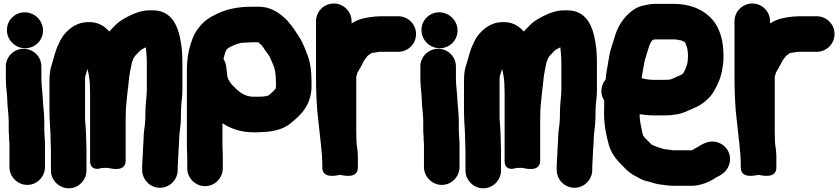

<svg xmlns="http://www.w3.org/2000/svg" viewBox="-20 -810 4678 1069"><path d="M12.5 -440V-370C12.5 -323.1 20.5 -286.6 20.5 -249.2C22.5 -202.1 28.5 -171.2 28.5 -132V-84C28.5 -73.3 29 -64.2 30.5 -53.3V-42C30.5 -32.2 31 -24.1 32.5 -13.3V120C32.5 174.2 77.7 219.5 132 219.5C186.9 219.5 230.5 173.4 230.5 120V-2.7C231.5 -19.5 228.5 -36.5 228.5 -42C228.5 -58.4 226.5 -74.3 226.5 -84V-132C226.5 -180.2 220.4 -215.3 218.5 -256.6C216.8 -297.3 210.5 -335.9 210.5 -370V-440C210.5 -494.5 165.6 -538.5 111.5 -538.5C57.5 -538.5 12.5 -494.5 12.5 -440ZM18.5 -643C18.5 -586.8 64.6 -541.5 120.5 -541.5C174.7 -541.5 219.5 -584.8 219.5 -640C219.5 -696.4 172.4 -741.5 117.5 -741.5C63.3 -741.5 18.5 -698.2 18.5 -643Z M481.5 -298V85C481.5 150.6 547.1 125.2 547.1 125.2C554.9 125.2 571.1 124.2 578.8 124.5C584.7 124.7 679.5 154.5 679.5 85V-131C679.5 -151.9 679.8 -172.6 680.5 -192.8C681.7 -229.5 687.2 -261.1 690.3 -300.8C696.2 -340.3 698.1 -384.7 704.5 -412.5C710 -435.6 710.7 -448.7 715.5 -464.9L723.1 -485.1C725.7 -488.7 728.7 -493.3 732.7 -499.4C737.2 -504.9 747.6 -513.7 758.6 -526.5C763.9 -531.6 768.9 -535 779.1 -540.1C783 -541.9 787.1 -544.1 791.8 -546.6C792.9 -538.3 793.9 -528.7 794.6 -519.3L796.6 -491.1C797.2 -483.6 797.5 -477.1 797.5 -470V-309C797.5 -275.7 789.5 -229.7 789.5 -184V-161C789.5 -154.7 789.2 -148.3 788.6 -141L786.7 -116.5C783 -93.6 779.5 -63.2 779.5 -36C779.5 -20.8 775.5 15.1 775.5 40V46.1C774.4 53.8 773.5 65.8 773.5 76C773.5 81.4 772.5 86.5 772.5 92C772.5 101.3 771.5 106 771.5 113V136C771.5 189.9 815.6 235.5 870.5 235.5C925.4 235.5 969.5 189.9 969.5 136V117C969.5 108.1 971.5 93.3 971.5 76C971.5 67.2 973.5 57.3 973.5 40C973.5 20.5 977.5 -7.2 977.5 -34C977.5 -69.5 987.5 -109 987.5 -158V-184C987.5 -190.8 988.5 -199.6 988.5 -208C988.5 -238.2 995.5 -265 995.5 -307V-470C995.5 -482.2 995.2 -493.9 994.4 -506.4L992.4 -535.6C992.4 -536.1 992.3 -537 992.2 -537.7C982.3 -616.6 962.2 -752.5 831 -752.5H814C774.3 -752.5 739.7 -740.4 713.3 -728.1C676.5 -711.3 639.8 -691.4 609.4 -656.5L597.5 -644.5C594.1 -641.1 591.6 -638.4 588.1 -634.4C562.5 -664.5 528.9 -683.6 489.8 -686.4C446.8 -689.7 413.3 -679.4 385.4 -661.3C354.5 -640.8 324.6 -609.4 308.8 -569.7C287.5 -529.6 280.2 -486.5 268.7 -451.6C259.5 -427 255.5 -395.6 255.5 -367V-182C255.5 -134.8 261.5 -82.1 261.5 -40C261.5 -17.9 263.5 12.4 263.5 30V139C263.5 193.2 308.7 238.5 363 238.5C417.9 238.5 461.5 192.4 461.5 139V30C461.5 6.8 459.5 -21.8 459.5 -43C459.5 -81 455.5 -115.3 453.5 -148.1V-367C453.5 -388.4 456.7 -390.5 462.4 -409.9L467.4 -426.5C473.3 -403.4 477.4 -380.8 479.5 -352.6C479.6 -347.1 479.9 -341.6 480.5 -335.8V-327C480.5 -317.6 481.5 -308.2 481.5 -298Z M1022.5 60V127C1022.5 181.2 1067.7 226.5 1122 226.5C1176.9 226.5 1220.5 180.4 1220.5 127V60C1220.5 41.2 1218.5 20.4 1218.5 5V-123.9C1261.6 -95.9 1317.5 -73.8 1385 -73.5C1409 -72.3 1436.6 -74.3 1456.4 -75.6C1509.3 -78.9 1559.5 -92.8 1594.4 -120.7C1647.2 -163 1714.5 -219.4 1714.5 -331V-352C1714.5 -411.4 1708.4 -468.8 1685.9 -518.9C1680.2 -535.6 1671.8 -556.3 1663.2 -573.4L1650.9 -596C1643.2 -610.1 1631.4 -625.4 1622.8 -638.9C1610 -659.7 1594.2 -679.4 1578.1 -696.9C1543.8 -731.2 1495.8 -772.5 1419 -772.5H1381C1300.3 -772.5 1234.7 -758.1 1177.5 -727.7C1112.1 -697.9 1065.4 -643.9 1044.1 -572.7L1039.2 -556.2C1026.2 -516.7 1020.5 -466.6 1020.5 -418V4C1020.5 25.5 1022.5 45.8 1022.5 60ZM1516.5 -352V-331C1516.5 -326.4 1515.5 -324.6 1515.5 -320C1515.5 -319.4 1515.5 -319.3 1515.5 -318.4L1506 -306.6C1504.9 -305.3 1487.3 -288.6 1484.2 -286L1474.9 -278.5C1461.1 -272.7 1435.7 -271.5 1416 -271.5H1391C1362.2 -271.5 1335.3 -282.8 1317.7 -295.8C1299.9 -309.8 1289 -319.5 1273.7 -336.2C1261.9 -349.2 1253.6 -360.7 1246.3 -380.9C1245.4 -393.2 1244.2 -401.9 1243.2 -410L1239.3 -439.2C1237.7 -453.3 1233.3 -467.8 1224.4 -481.8C1225.4 -486.9 1227 -493.6 1229 -500.6L1234 -517.6C1237 -527.9 1237.1 -527.5 1244.2 -537.1C1248.3 -540.7 1256.1 -546 1262.3 -549.2C1289.2 -561.7 1312.1 -572.5 1340 -572.5C1352.4 -572.5 1368.9 -574.5 1381 -574.5H1418.4C1426.2 -567 1437.7 -558.4 1442.2 -551.1C1450.2 -538.3 1458.7 -526.3 1472.5 -508.1L1480 -496.8C1486.7 -482.5 1488.8 -478.3 1492.4 -469.6L1502.6 -445.2C1510.4 -427.4 1515.5 -398.8 1515.5 -371C1515.5 -364.7 1516.5 -357.5 1516.5 -352Z M1739.5 -692V-372C1739.5 -310 1742.2 -248.2 1746.7 -190.3C1754.3 -126.9 1759.3 -68.6 1766.8 -6.5C1771.3 31.7 1774.5 74.2 1774.5 109V123C1774.5 191.6 1867.7 163.5 1873 163.5C1878.9 163.5 1972.5 191.6 1972.5 123V59C1972.5 21.6 1964.5 -1.8 1964.5 -27.7C1963.8 -46.2 1963.5 -62 1963.5 -80V-382.6C1964.1 -385.4 1967.8 -396.2 1970.4 -405.8C1984.6 -429.5 1991.7 -442.6 2005.1 -469.4C2010.5 -478.9 2015.7 -484 2027.6 -499.9C2037.3 -506.8 2046.6 -513.9 2047.8 -514.5C2048.1 -514.6 2079.3 -519.4 2092.1 -521.5H2197C2251.6 -521.5 2296.5 -565.5 2296.5 -620.5C2296.5 -675.5 2251.6 -719.5 2197 -719.5H2102C2094 -719.5 2087.5 -719.2 2079.1 -718.5C2071.6 -718.4 2062.2 -717.6 2053.4 -716.1L2038.3 -714.2C2031.7 -713.4 2027.7 -712 2020.1 -711.2C1986 -705.9 1960.2 -693.9 1937.5 -679.7V-692C1937.5 -746.5 1892.6 -790.5 1838.5 -790.5C1784.5 -790.5 1739.5 -746.5 1739.5 -692Z M2320.5 -440V-370C2320.5 -323.1 2328.5 -286.6 2328.5 -249.2C2330.5 -202.1 2336.5 -171.2 2336.5 -132V-84C2336.5 -73.3 2337 -64.2 2338.5 -53.3V-42C2338.5 -32.2 2339 -24.1 2340.5 -13.3V120C2340.5 174.2 2385.7 219.5 2440 219.5C2494.9 219.5 2538.5 173.4 2538.5 120V-2.7C2539.5 -19.5 2536.5 -36.5 2536.5 -42C2536.5 -58.4 2534.5 -74.3 2534.5 -84V-132C2534.5 -180.2 2528.4 -215.3 2526.5 -256.6C2524.8 -297.3 2518.5 -335.9 2518.5 -370V-440C2518.5 -494.5 2473.6 -538.5 2419.5 -538.5C2365.5 -538.5 2320.5 -494.5 2320.5 -440ZM2326.5 -643C2326.5 -586.8 2372.6 -541.5 2428.5 -541.5C2482.7 -541.5 2527.5 -584.8 2527.5 -640C2527.5 -696.4 2480.4 -741.5 2425.5 -741.5C2371.3 -741.5 2326.5 -698.2 2326.5 -643Z M2789.5 -298V85C2789.5 150.6 2855.1 125.2 2855.1 125.2C2862.9 125.2 2879.1 124.2 2886.8 124.5C2892.7 124.7 2987.5 154.5 2987.5 85V-131C2987.5 -151.9 2987.8 -172.6 2988.5 -192.8C2989.7 -229.5 2995.2 -261.1 2998.3 -300.8C3004.2 -340.3 3006.1 -384.7 3012.5 -412.5C3018 -435.6 3018.7 -448.7 3023.5 -464.9L3031.1 -485.1C3033.7 -488.7 3036.7 -493.3 3040.7 -499.4C3045.2 -504.9 3055.6 -513.7 3066.6 -526.5C3071.9 -531.6 3076.9 -535 3087.1 -540.1C3091 -541.9 3095.1 -544.1 3099.8 -546.6C3100.9 -538.3 3101.9 -528.7 3102.6 -519.3L3104.6 -491.1C3105.2 -483.6 3105.5 -477.1 3105.5 -470V-309C3105.5 -275.7 3097.5 -229.7 3097.5 -184V-161C3097.5 -154.7 3097.2 -148.3 3096.6 -141L3094.7 -116.5C3091 -93.6 3087.5 -63.2 3087.5 -36C3087.5 -20.8 3083.5 15.1 3083.5 40V46.1C3082.4 53.8 3081.5 65.8 3081.5 76C3081.5 81.4 3080.5 86.5 3080.5 92C3080.5 101.3 3079.5 106 3079.5 113V136C3079.5 189.9 3123.6 235.5 3178.5 235.5C3233.4 235.5 3277.5 189.9 3277.5 136V117C3277.5 108.1 3279.5 93.3 3279.5 76C3279.5 67.2 3281.5 57.3 3281.5 40C3281.5 20.5 3285.5 -7.2 3285.5 -34C3285.5 -69.5 3295.5 -109 3295.5 -158V-184C3295.5 -190.8 3296.5 -199.6 3296.5 -208C3296.5 -238.2 3303.5 -265 3303.5 -307V-470C3303.5 -482.2 3303.2 -493.9 3302.4 -506.4L3300.4 -535.6C3300.4 -536.1 3300.3 -537 3300.2 -537.7C3290.3 -616.6 3270.2 -752.5 3139 -752.5H3122C3082.3 -752.5 3047.7 -740.4 3021.3 -728.1C2984.5 -711.3 2947.8 -691.4 2917.4 -656.5L2905.5 -644.5C2902.1 -641.1 2899.6 -638.4 2896.1 -634.4C2870.5 -664.5 2836.9 -683.6 2797.8 -686.4C2754.8 -689.7 2721.3 -679.4 2693.4 -661.3C2662.5 -640.8 2632.6 -609.4 2616.8 -569.7C2595.5 -529.6 2588.2 -486.5 2576.7 -451.6C2567.5 -427 2563.5 -395.6 2563.5 -367V-182C2563.5 -134.8 2569.5 -82.1 2569.5 -40C2569.5 -17.9 2571.5 12.4 2571.5 30V139C2571.5 193.2 2616.7 238.5 2671 238.5C2725.9 238.5 2769.5 192.4 2769.5 139V30C2769.5 6.8 2767.5 -21.8 2767.5 -43C2767.5 -81 2763.5 -115.3 2761.5 -148.1V-367C2761.5 -388.4 2764.7 -390.5 2770.4 -409.9L2775.4 -426.5C2781.3 -403.4 2785.4 -380.8 2787.5 -352.6C2787.6 -347.1 2787.9 -341.6 2788.5 -335.8V-327C2788.5 -317.6 2789.5 -308.2 2789.5 -298Z M3679.2 20.6C3653.9 14 3630 5.5 3608.1 -4.9L3571.5 -41.5C3567.8 -45.3 3566.7 -47.1 3560.6 -55.8C3558.7 -60.6 3556.1 -72 3552.7 -89.5C3545.9 -120.8 3541.6 -142.9 3541.1 -174.3C3564.9 -170.3 3593.5 -167.5 3621 -167.5H3687C3707.3 -167.5 3725.6 -169.4 3743.4 -172.9C3782.3 -177.2 3811.9 -195.1 3831.5 -203C3865.5 -215.9 3895 -233.2 3921.1 -259C3951.3 -287.6 3967.4 -323.5 3981.2 -354.6C3997.2 -389.8 4001.8 -425.4 4007.1 -462.7C4007.2 -463.4 4007.4 -464.7 4007.4 -465.7C4013.7 -566.7 3992.5 -661.2 3929.4 -718.6C3882 -762.7 3814.4 -788.5 3731 -788.5H3624C3608.9 -788.5 3593.9 -786.5 3578.6 -782.6L3559.2 -778.7C3537.5 -773.7 3519.4 -764.7 3500.7 -751.2C3462.1 -722.2 3432.4 -682.8 3413.2 -636.1C3402.2 -608.4 3395 -576.9 3386.6 -554.5C3376.4 -523.8 3371.4 -495.7 3365.9 -462.5C3362.1 -433.2 3354.3 -406.4 3352 -367.5C3337.2 -350.4 3328.5 -327.4 3328.5 -304C3328.5 -284.7 3332.7 -268.1 3344.5 -249.4C3343.9 -233.5 3343.5 -215.2 3343.5 -199.8C3340.6 -125.7 3354.2 -59.5 3369.9 -2.7C3385.4 50.3 3418.1 85.1 3447.5 114.5L3464.5 131.5C3472.9 139.9 3479.1 145.5 3489.5 153C3505.6 165.8 3526.4 174.3 3535.1 179.8C3554.7 192 3576.9 198 3600.3 203.5C3615.2 207.3 3634.6 216.1 3665.7 218.4C3681.5 220.2 3702.5 224.5 3728 224.5H3831C3854.1 224.5 3870.7 220.2 3882.1 217.4C3913.7 209.5 3946.2 193.1 3968 177.4C3991.3 167.1 4027.6 147.5 4040.4 104.8C4057.9 46.6 4021 -4.1 3973.7 -18.1C3928.3 -31.5 3892.3 -9.1 3858.2 12.2C3843.9 20.9 3832.1 26.5 3831 26.5H3725C3717.9 26.5 3703.2 21.8 3679.2 20.6ZM3624.3 -590.5H3740.7C3757.2 -587.7 3756.2 -588.3 3775.6 -584.3L3790.1 -577C3790.9 -576.5 3792.6 -575.4 3794.7 -573.9C3796.9 -568.7 3799.1 -561 3803.4 -550.6C3807.1 -541 3810.5 -519.2 3810.5 -498C3810.5 -487.2 3809.3 -475.3 3807.9 -461.6C3803.5 -439.7 3789.6 -407.6 3781.5 -399.5C3772.8 -390.9 3750.5 -385.2 3719.2 -369.5C3716.6 -368.2 3703.5 -365.5 3687 -365.5H3618C3595.3 -365.5 3572.8 -369 3552.4 -374.6C3552.8 -378 3553.3 -381.4 3554 -385.8L3562.1 -432.2C3567.6 -472.6 3576 -494 3587.9 -533.1C3595.5 -558.1 3600.7 -573.7 3614 -587.7C3618.2 -588.9 3624.1 -590.5 3624.3 -590.5Z M4069.5 -692V-372C4069.5 -310 4072.2 -248.2 4076.7 -190.3C4084.3 -126.9 4089.3 -68.6 4096.8 -6.5C4101.3 31.7 4104.5 74.2 4104.5 109V123C4104.5 191.6 4197.7 163.5 4203 163.5C4208.9 163.5 4302.5 191.6 4302.5 123V59C4302.5 21.6 4294.5 -1.8 4294.5 -27.7C4293.8 -46.2 4293.5 -62 4293.5 -80V-382.6C4294.1 -385.4 4297.8 -396.2 4300.4 -405.8C4314.6 -429.5 4321.7 -442.6 4335.1 -469.4C4340.5 -478.9 4345.7 -484 4357.6 -499.9C4367.3 -506.8 4376.6 -513.9 4377.8 -514.5C4378.1 -514.6 4409.3 -519.4 4422.1 -521.5H4527C4581.6 -521.5 4626.5 -565.5 4626.5 -620.5C4626.5 -675.5 4581.6 -719.5 4527 -719.5H4432C4424 -719.5 4417.5 -719.2 4409.1 -718.5C4401.6 -718.4 4392.2 -717.6 4383.4 -716.1L4368.3 -714.2C4361.7 -713.4 4357.7 -712 4350.1 -711.2C4316 -705.9 4290.2 -693.9 4267.5 -679.7V-692C4267.5 -746.5 4222.6 -790.5 4168.5 -790.5C4114.5 -790.5 4069.5 -746.5 4069.5 -692Z"/></svg>

Font: Smoothie
Style: ExBd
Weight: 800
Foundry: Cannot Into Space Fonts
Version: Version 0.8